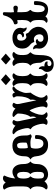

<svg xmlns="http://www.w3.org/2000/svg" viewBox="1278 -2174 1038 3633"><g transform="rotate(-90 1796.5 -357.0)"><path d="M312 34.2Q231 34.2 182.1 -33.7Q134.8 24.9 78.6 24.9Q51.3 24.9 43 17.6Q28.8 5.9 27.3 -3.9Q60.1 -35.6 73 -72.5Q85.9 -109.4 86.4 -175.8Q83.5 -263.2 37.1 -293.5Q29.3 -298.3 33.2 -301.8Q37.1 -305.2 47.1 -312.3Q57.1 -319.3 67.4 -335.4Q86.4 -365.7 86.4 -434.1V-558.1Q86.4 -618.7 80.8 -659.9Q75.2 -701.2 62.5 -731.7Q49.8 -762.2 27.3 -790.5Q27.3 -808.1 54.7 -816.4Q64.9 -819.3 78.6 -819.3Q126.5 -819.3 159.2 -768.1Q165.5 -776.4 172.1 -784.4Q178.7 -792.5 189.5 -801.8Q212.9 -819.3 237.3 -819.3Q259.3 -819.3 273.4 -812.5Q287.6 -805.7 289.6 -797.9L291.5 -790.5Q246.1 -703.6 236.8 -588.4Q300.3 -640.1 363.3 -640.1Q425.8 -640.1 467.5 -586.2Q509.3 -532.2 509.3 -434.1Q509.3 -337.4 552.7 -304.2Q558.1 -300.3 558.1 -298.3Q553.2 -293.5 548.6 -290Q543.9 -286.6 540.5 -283.7Q536.1 -279.3 529.8 -269Q523.4 -258.8 519.5 -246.6Q509.3 -217.3 509.3 -169.4Q509.3 -121.6 492.7 -82.8Q476.1 -43.9 449.2 -18.6Q392.1 34.2 312 34.2ZM308.6 -43.5Q325.2 -46.4 332.3 -51Q339.4 -55.7 345.7 -62Q350.1 -67.4 353 -77.1Q356 -86.9 357.7 -94.5Q359.4 -102.1 360.4 -117.2Q362.8 -184.6 358.4 -219.2Q354 -253.9 337.4 -278.8Q331.5 -287.1 326.2 -292Q319.3 -297.4 319.3 -299.3Q318.8 -301.3 327.9 -309.3Q336.9 -317.4 346.2 -335Q361.3 -364.7 361.3 -434.1Q361.3 -551.3 298.3 -551.3Q234.9 -551.3 234.9 -434.1Q234.9 -394.5 241 -364.3Q247.1 -334 255.9 -323.2Q263.2 -314 270 -307.9Q276.9 -301.8 276.9 -299.3Q276.9 -296.9 268.3 -287.8Q259.8 -278.8 250 -258.8Q235.4 -227.5 235.4 -173.8V-141.6Q235.4 -82 246.1 -67.9Q257.3 -52.2 264.2 -49.3Q289.6 -40 308.6 -43.5Z M869.6 34.2Q777.8 34.2 722.2 -22.2Q666.5 -78.6 656.2 -192.9Q650.4 -263.7 605.5 -292.5L595.7 -298.8Q595.7 -301.3 608.4 -307.4Q621.1 -313.5 634.8 -330.6Q656.2 -357.4 656.2 -408.2Q656.2 -640.6 859.9 -640.6Q956.5 -640.6 1006.3 -578.1Q1049.3 -524.9 1049.3 -422.4Q1049.3 -359.4 1053.7 -342.3Q1057.6 -325.2 1064 -315.4Q1070.3 -305.7 1073.7 -298.3Q1054.7 -276.4 1032.2 -276.4Q1024.4 -276.4 1017.6 -279.3Q979 -299.8 912.6 -299.8Q846.2 -299.8 821.8 -290.5Q801.8 -264.6 801.8 -196.8Q801.8 -128.9 826.4 -91.6Q851.1 -54.2 897.9 -54.2Q944.8 -54.2 965.1 -89.4Q985.4 -124.5 985.4 -195.8Q985.4 -205.6 996.3 -210.2Q1007.3 -214.8 1021.7 -214.4Q1036.1 -213.9 1047.1 -209Q1058.1 -204.1 1058.1 -194.3Q1058.1 -37.1 965.8 13.7Q935.5 30.3 909.9 32.2Q884.3 34.2 869.6 34.2ZM815.4 -349.6Q855 -351.1 884.8 -360.4Q915 -369.1 915 -381.3L916 -443.8Q916 -552.2 867.7 -552.2Q834 -552.2 818.8 -534.2Q806.6 -520 806.2 -494.6Q805.7 -476.6 804.9 -449.2Q804.2 -421.9 806.4 -394.8Q808.6 -367.7 815.4 -349.6Z M1434.6 24.9Q1400.4 24.9 1370.1 -12.7Q1359.4 10.7 1328.6 21Q1313.5 25.9 1294.4 24.7Q1275.4 23.4 1264.2 15.6Q1252.4 6.8 1248.5 -1.5Q1272.5 -28.8 1272.5 -64.5Q1272.5 -87.9 1266.8 -114.7Q1261.2 -141.6 1253.7 -166Q1246.1 -190.4 1239.7 -205.6Q1223.6 -246.1 1207.3 -263.7Q1190.9 -281.2 1178.2 -289.1Q1165.5 -297.4 1167.7 -302.2Q1169.9 -307.1 1178.7 -314.9Q1189.9 -325.2 1189.9 -358.4Q1189.9 -391.1 1172.4 -454.6Q1160.6 -496.6 1148.2 -524.4Q1135.7 -552.2 1118.4 -572.8Q1101.1 -593.3 1074.7 -613.3Q1071.3 -620.6 1080.6 -629.9Q1088.9 -639.6 1108.4 -639.6Q1127.9 -639.6 1141.6 -636.7Q1160.6 -632.3 1179.2 -622.8Q1197.8 -613.3 1208.5 -605Q1217.3 -598.6 1224.4 -593Q1231.4 -587.4 1236.3 -582.5Q1245.6 -617.7 1272 -633.3Q1287.1 -642.1 1304.4 -639.2Q1321.8 -636.2 1329.6 -630.4Q1340.3 -622.1 1343.8 -613.3Q1318.8 -580.6 1318.8 -545.4Q1318.8 -509.3 1334 -456.1Q1352.5 -362.3 1366.7 -294.9Q1380.9 -227.5 1390.6 -186.5Q1408.7 -223.1 1408.7 -251Q1408.7 -276.9 1401.9 -298.3Q1401.9 -300.8 1410.9 -311.8Q1419.9 -322.8 1430.2 -343.8Q1447.8 -379.9 1460.4 -456.1Q1462.9 -484.4 1464.4 -505.4Q1465.8 -526.4 1465.8 -540.5Q1444.3 -579.6 1400.4 -613.3Q1398.4 -617.7 1401.9 -623.8Q1405.3 -629.9 1410.2 -633.3Q1419.4 -639.6 1439.9 -639.6Q1501.5 -639.6 1562 -582.5Q1571.3 -617.7 1597.7 -633.3Q1608.4 -639.6 1618.7 -639.6Q1628.4 -639.6 1635.7 -638.2Q1653.8 -634.8 1663.1 -623.5Q1667 -618.7 1669.4 -613.3Q1644.5 -580.6 1644.5 -545.4Q1644.5 -509.3 1659.7 -456.1Q1678.2 -362.3 1692.4 -294.9Q1706.5 -227.5 1716.3 -186.5Q1728.5 -240.2 1728.5 -267.6L1725.6 -298.3Q1725.6 -301.3 1734.9 -312.3Q1744.1 -323.2 1754.9 -343.8Q1773.9 -380.9 1786.1 -456.1Q1788.6 -484.9 1790 -507.6Q1791.5 -530.3 1791.5 -546.9Q1791.5 -580.6 1766.6 -613.3Q1771.5 -629.9 1794.9 -636.7Q1829.1 -647.5 1849.1 -623Q1858.9 -608.9 1864.3 -592.3Q1884.3 -621.6 1914.1 -634.8Q1934.1 -643.1 1952.1 -638.7Q1970.2 -634.3 1975.1 -624Q1977.5 -618.2 1977.5 -616.2L1977.1 -613.3Q1936.5 -584.5 1916 -553.2Q1902.3 -531.7 1887.9 -499.8Q1873.5 -467.8 1864 -436Q1854.5 -404.3 1854.5 -383.3Q1854.5 -350.6 1857.9 -325.2L1860.8 -295.9Q1860.8 -293.9 1855.7 -289.6Q1850.6 -285.2 1845.2 -277.8Q1835 -264.2 1821.8 -241.7Q1808.6 -219.2 1795.9 -193.8Q1766.1 -134.8 1766.1 -92.8Q1766.1 -37.6 1814.5 -1.5Q1814.5 -1.5 1810.8 6.8Q1807.1 15.1 1803.2 17.6Q1790 24.9 1758.3 24.9Q1726.1 24.9 1695.8 -12.7Q1685.1 10.7 1654.3 21Q1639.2 25.9 1620.1 24.7Q1601.1 23.4 1589.8 15.6Q1578.1 6.8 1574.2 -1.5Q1598.1 -28.8 1598.1 -65.4Q1598.1 -101.6 1588.6 -145.3Q1579.1 -189 1565.9 -224.1Q1537.1 -302.7 1522.5 -315.9Q1495.6 -282.7 1464.8 -201.2Q1440.4 -135.3 1440.4 -85.4Q1440.4 -34.7 1488.8 -1.5Q1488.8 -1.5 1488.5 2.4Q1488.3 6.3 1487.3 7.8Q1483.4 16.6 1463.9 22.5Q1450.7 24.9 1434.6 24.9Z M2106 -856.4 2208.5 -766.6 2105.5 -673.8 2079.6 -696.3Q2066.9 -707.5 2054 -718.5Q2041 -729.5 2028.3 -740.7L2002.4 -763.2Q2002.4 -764.6 2017.3 -779.1Q2032.2 -793.5 2052 -811.3Q2071.8 -829.1 2087.9 -842.8Q2104 -856.4 2106 -856.4ZM2033.7 -639.6Q2076.2 -639.6 2106.9 -602.1Q2122.6 -625 2155.3 -635.7Q2168 -639.6 2181.2 -639.6Q2205.1 -639.6 2215.8 -630.4Q2225.6 -622.1 2227.1 -613.3Q2195.8 -582.5 2185.1 -550.8Q2180.2 -536.6 2176.5 -510.5Q2172.9 -484.4 2172.9 -452.6Q2172.9 -435.5 2174.1 -417.5Q2175.3 -399.4 2178.2 -381.3Q2183.6 -350.1 2193.8 -335.7Q2204.1 -321.3 2212.9 -314.7Q2221.7 -308.1 2221.7 -299.3Q2221.7 -295.4 2216.8 -292Q2211.9 -288.6 2204.8 -280.5Q2197.8 -272.5 2190.4 -259.3Q2173.3 -228 2173.3 -162.1Q2173.3 -118.2 2178.2 -89.1Q2183.1 -60.1 2195.1 -40Q2207 -20 2227.1 -1.5Q2227.1 13.7 2202.1 22Q2192.9 24.9 2176.3 24.9Q2159.7 24.9 2141.4 15.4Q2123 5.9 2115.2 -3.4L2106.9 -12.7Q2091.8 9.3 2058.6 20.5Q2046.4 24.9 2033.2 24.9Q2017.1 24.9 2004.2 19.3Q1991.2 13.7 1988.8 4.9L1986.8 -1.5Q2017.1 -28.8 2028.8 -62.5Q2035.6 -81.1 2038.3 -104.7Q2041 -128.4 2041 -152.3Q2041 -170.9 2039.6 -188.2Q2038.1 -205.6 2035.6 -218.8Q2030.8 -246.1 2020.3 -261Q2009.8 -275.9 2001 -284.2Q1992.2 -292.5 1992.2 -299.3Q1992.2 -304.7 2003.2 -311.8Q2014.2 -318.8 2023.4 -336.9Q2040.5 -369.6 2040.5 -443.4Q2040.5 -493.2 2035.6 -522.9Q2030.8 -552.7 2019 -573Q2007.3 -593.3 1986.8 -613.3Q1986.8 -628.9 2011.7 -636.7Q2021.5 -639.6 2033.7 -639.6Z M2496.1 -856.4 2599.1 -766.6 2496.1 -673.8 2470.2 -696.3 2418.5 -740.7 2392.6 -763.2Q2392.6 -764.6 2407.5 -779.1Q2422.4 -793.5 2442.1 -811.3Q2461.9 -829.1 2478 -842.8Q2494.1 -856.4 2496.1 -856.4ZM2396 141.1Q2344.2 141.1 2300.8 112.3Q2252.4 80.6 2252.4 12.7Q2252.4 -24.9 2280.3 -56.2Q2308.1 -86.9 2308.1 -121.1Q2308.1 -132.3 2306.2 -140.6H2310.1Q2326.7 -140.6 2337.9 -128.2Q2349.1 -115.7 2355.2 -98.4Q2361.3 -81.1 2361.3 -66.4Q2356.4 -48.8 2356.4 -34.7L2377.9 -35.2Q2395.5 -35.2 2416.5 -26.4Q2449.7 -13.2 2449.7 14.2Q2449.7 23.9 2446.3 27.3Q2414.6 17.1 2388.7 23.9Q2362.8 30.8 2362.8 56.6Q2362.8 75.7 2377 86.9Q2391.1 98.1 2413.6 98.1Q2436 98.1 2458.5 80.6Q2481 63 2481 33.2Q2481 3.4 2472.2 -19.3Q2463.4 -42 2453.1 -55.7Q2425.3 -93.8 2425.3 -127Q2425.3 -143.6 2424.3 -159.4Q2423.3 -175.3 2421.4 -190.9Q2418 -221.2 2411.6 -238.8Q2399.4 -273.9 2386.2 -283.7Q2375 -292.5 2373.3 -297.6Q2371.6 -302.7 2377.9 -308.1Q2383.3 -312 2391.1 -319.6Q2398.9 -327.1 2406.7 -340.8Q2425.3 -372.6 2425.3 -441.9Q2425.3 -511.2 2412.1 -547.6Q2398.9 -584 2366.2 -611.3Q2366.2 -628.4 2393.6 -636.7Q2403.3 -640.1 2421.9 -640.1Q2439.5 -640.1 2459.5 -629.6Q2479.5 -619.1 2488.3 -608.9L2497.1 -598.6Q2514.2 -625 2549.8 -635.7Q2569.8 -642.1 2589.8 -639.6Q2609.9 -637.2 2618.2 -629.9Q2628.9 -621.6 2630.4 -611.3Q2597.2 -584 2584.5 -547.9Q2575.7 -523.4 2573 -492.7Q2570.3 -461.9 2571.8 -432.6Q2573.2 -403.3 2576.7 -382.8Q2582 -354.5 2593.3 -338.6Q2604.5 -322.8 2614 -314.2Q2623.5 -305.7 2623.5 -298.3Q2623.5 -293.9 2618.2 -289.6Q2612.8 -284.7 2605.2 -275.4Q2597.7 -266.1 2589.8 -250Q2571.3 -210.4 2571.3 -119.1Q2571.3 19.5 2530.5 80.3Q2489.7 141.1 2396 141.1Z M2886.7 34.2Q2821.8 34.2 2759.8 -7.8Q2731 -27.3 2712.2 -59.8Q2693.4 -92.3 2693.4 -130.9L2698.7 -188.5Q2698.7 -219.7 2678.2 -242.2Q2686 -249 2694.8 -249Q2703.1 -249 2714.4 -246.6Q2724.1 -243.7 2740 -231.4Q2755.9 -219.2 2765.6 -197.8Q2773.9 -180.2 2773.9 -174.8Q2802.7 -197.8 2823.7 -197.8Q2859.4 -197.8 2867.7 -183.6Q2874.5 -172.9 2874.5 -167V-165.5Q2853.5 -161.1 2838.4 -147.2Q2823.2 -133.3 2823.2 -107.4Q2823.2 -81.1 2842 -66.7Q2860.8 -52.2 2885.7 -52.2Q2910.6 -52.2 2926 -59.3Q2941.4 -66.4 2949.2 -77.6Q2964.4 -99.1 2964.4 -120.6Q2964.4 -172.9 2936.3 -203.9Q2908.2 -234.9 2871.6 -234.9Q2852.5 -234.9 2841.6 -230.5Q2830.6 -226.1 2824.2 -226.6Q2817.9 -227.1 2813.5 -241.2Q2802.7 -274.9 2776.9 -296.4Q2694.3 -355 2694.3 -448.2Q2694.3 -541.5 2749.8 -590.8Q2805.2 -640.1 2899.9 -640.1Q2947.8 -640.1 2983.9 -624.8Q3020 -609.4 3040.5 -592.8Q3087.4 -554.7 3087.4 -488.8L3076.2 -425.8Q3076.2 -398.9 3097.2 -377.9Q3085 -366.7 3068.8 -371.3Q3052.7 -376 3037.8 -388.9Q3022.9 -401.9 3014.6 -416Q3002.9 -435.1 3002.9 -440.9Q2972.2 -420.4 2953.1 -420.4Q2920.9 -420.4 2912.1 -433.6Q2906.2 -443.4 2906.2 -451.2Q2934.1 -454.6 2952.9 -468.3Q2971.7 -481.9 2971.7 -505.4Q2971.7 -528.8 2953.9 -540Q2936 -551.3 2909.2 -551.3Q2844.2 -551.3 2844.2 -477.5Q2844.2 -403.8 2899.4 -379.4Q2910.6 -374.5 2922.9 -377.2Q2935.1 -379.9 2946.5 -383.5Q2958 -387.2 2966.6 -386.2Q2975.1 -385.3 2978.5 -373Q2990.7 -335.4 3012.2 -322.8Q3058.1 -289.1 3082.3 -243.2Q3106.4 -197.3 3106.4 -155.3Q3106.4 -112.8 3092.5 -80.1Q3078.6 -47.4 3051.8 -21.5Q2994.1 34.2 2886.7 34.2Z M3433.6 34.2Q3351.6 34.2 3301.3 -16.1Q3274.4 24.9 3228.5 24.9Q3203.6 24.9 3195.8 18.6Q3183.1 7.3 3181.6 -1.5Q3209.5 -16.6 3217.8 -31.7Q3225.1 -45.9 3228.3 -54.4Q3231.4 -63 3232.9 -82Q3233.9 -94.7 3234.4 -112.1Q3234.9 -129.4 3234.9 -150.4Q3234.9 -192.9 3230 -219.5Q3225.1 -246.1 3218.3 -259.3Q3211.4 -272 3203.6 -280.3Q3197.3 -287.1 3191.9 -291.3Q3186.5 -295.4 3186.5 -299.3Q3186.5 -303.2 3191.4 -307.6Q3196.3 -311.5 3203.6 -319.3Q3210.9 -327.1 3217.8 -341.8Q3234.9 -377 3234.9 -443.8Q3234.9 -511.7 3233.4 -548.8L3185.5 -541.5Q3169.4 -541.5 3161.6 -555.2Q3152.3 -569.3 3152.6 -588.6Q3152.8 -607.9 3166 -610.8Q3201.7 -618.2 3231 -640.6Q3260.3 -663.1 3276.4 -689.5Q3309.1 -743.7 3317.4 -784.2L3321.3 -801.3Q3326.2 -814 3341.1 -818.6Q3356 -823.2 3369.4 -818.6Q3382.8 -814 3382.8 -797.9L3378.9 -670.4Q3378.9 -638.7 3383.3 -610.8L3463.4 -622.6Q3482.4 -622.6 3494.6 -611.6Q3506.8 -600.6 3506.8 -580.1Q3506.8 -559.1 3494.6 -548.1Q3482.4 -537.1 3463.4 -537.1L3383.3 -548.8Q3382.8 -536.6 3382.6 -517.3Q3382.3 -498 3382.3 -472.2Q3382.3 -420.4 3386.7 -388.2Q3391.1 -357.4 3400.4 -341.3Q3409.7 -325.2 3417.7 -316.4Q3425.8 -307.6 3425.8 -299.3Q3425.8 -295.4 3418.7 -288.6Q3411.6 -281.7 3404.3 -272Q3395 -260.7 3388.7 -229.5Q3382.3 -198.2 3382.3 -156.7Q3382.3 -29.8 3447.8 -29.8Q3520 -29.8 3520 -215.8Q3520 -224.6 3531 -229.2Q3542 -233.9 3556.4 -234.1Q3570.8 -234.4 3581.8 -229.7Q3592.8 -225.1 3592.8 -214.4Q3592.8 -7.3 3483.9 26.9Q3460.4 34.2 3433.6 34.2Z"/></g></svg>

Font: Sancreek
Style: Regular
Weight: 400
Designer: Vernon Adams
Foundry: Vernon Adams
Version: Version 1.100; ttfautohint (v1.8.4.7-5d5b)